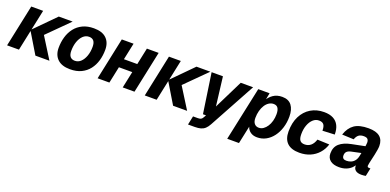

<svg xmlns="http://www.w3.org/2000/svg" viewBox="-4 -1349 4669 2301"><g transform="rotate(20 2330.0 -199.0)"><path d="M370.2 0 208.8 -268H381.2L549 0ZM9 0 122.2 -536H273.6L160.4 0ZM208.8 -268 473.4 -536H650.2L381.2 -268Z M813.8 12Q708.8 12 654.2 -40.3Q599.6 -92.6 599.6 -183.6Q599.6 -257 618.7 -322.7Q637.8 -388.4 677.3 -439.2Q716.8 -490 777.1 -519Q837.4 -548 919.4 -548Q1025 -548 1079.1 -495.9Q1133.2 -443.8 1133.2 -351.8Q1133.2 -278.4 1114.1 -212.7Q1095 -147 1055.7 -96.5Q1016.4 -46 956.3 -17Q896.2 12 813.8 12ZM834.2 -103.4Q877 -103.4 909.4 -134.2Q941.8 -165 960.2 -217.1Q978.6 -269.2 978.6 -333Q978.6 -383.4 958.7 -408Q938.8 -432.6 899 -432.6Q856.2 -432.6 823.3 -401.5Q790.4 -370.4 772.3 -318.3Q754.2 -266.2 754.2 -202.4Q754.2 -151.6 774.8 -127.5Q795.4 -103.4 834.2 -103.4Z M1163.6 0 1276.8 -536.6H1426.8L1313.6 0ZM1483.8 0 1597 -536H1747L1633.8 0ZM1243.8 -211.4 1267.6 -322.6H1653L1629.2 -211.4Z M2126.2 0 1964.8 -268H2137.2L2305 0ZM1765 0 1878.2 -536H2029.6L1916.4 0ZM1964.8 -268 2229.4 -536H2406.2L2137.2 -268Z M2371 150 2394.4 38.2H2453.8Q2479 38.2 2493.1 31.8Q2507.2 25.4 2518.4 5.2L2536.4 -26.8H2497.4L2422.4 -536H2566.8L2611.8 -167.2L2794 -536H2951.6L2630.6 52.4Q2610.6 89.4 2587.5 110.7Q2564.4 132 2533.2 141Q2502 150 2457.2 150Z M2871 150 3017.2 -536H3161.8L3137.8 -413.6L3128.2 -426.4Q3159.2 -483 3206.5 -515.5Q3253.8 -548 3321 -548Q3402 -548 3441.3 -496Q3480.6 -444 3480.6 -354Q3480.6 -277.6 3459.9 -211.2Q3439.2 -144.8 3401.3 -94.4Q3363.4 -44 3312.1 -16Q3260.8 12 3199.8 12Q3148.8 12 3115.1 -12.1Q3081.4 -36.2 3069.2 -76.4L3021 150ZM3180.2 -103.4Q3211 -103.4 3237.2 -121.4Q3263.4 -139.4 3283.7 -170.5Q3304 -201.6 3315 -242.5Q3326 -283.4 3326 -328.8Q3326 -380 3308.4 -406.3Q3290.8 -432.6 3252.2 -432.6Q3221.2 -432.6 3193.6 -415Q3166 -397.4 3145.8 -365.7Q3125.6 -334 3114 -291.8Q3102.4 -249.6 3102.4 -200.4Q3102.4 -153.2 3123.4 -128.3Q3144.4 -103.4 3180.2 -103.4Z M3739 12Q3635.2 12 3583.3 -37.8Q3531.4 -87.6 3531.4 -183.6Q3531.4 -296.4 3572.4 -378Q3613.4 -459.6 3686.5 -503.8Q3759.6 -548 3855.8 -548Q3925.8 -548 3972.2 -523.5Q4018.6 -499 4041.8 -452.1Q4065 -405.2 4065 -338.2L3910.4 -331Q3910.4 -385.2 3892.2 -408.6Q3874 -432 3831.4 -432Q3789.2 -432 3756.4 -402.1Q3723.6 -372.2 3704.8 -321.2Q3686 -270.2 3686 -206.4Q3686 -151.4 3704.5 -127.4Q3723 -103.4 3763.8 -103.4Q3809 -103.4 3841 -129.5Q3873 -155.6 3890.8 -210.2L4044 -204.2Q4023 -138 3979.7 -89.4Q3936.4 -40.8 3875.4 -14.4Q3814.4 12 3739 12Z M4462 -244 4323.2 -214.4Q4285 -206.8 4266.6 -189.4Q4248.2 -172 4248.2 -139.2Q4248.2 -115.4 4261.2 -103.1Q4274.2 -90.8 4301.2 -90.8Q4333.4 -90.8 4360.2 -102.1Q4387 -113.4 4405.9 -137.5Q4424.8 -161.6 4432.6 -199.4Q4435.6 -215.6 4440.8 -240.4Q4446 -265.2 4451.2 -292.4Q4456.4 -319.6 4459.9 -342.9Q4463.4 -366.2 4463.4 -379.2Q4463.4 -408.4 4449.5 -423.8Q4435.6 -439.2 4399.4 -439.2Q4358.6 -439.2 4334.7 -420.5Q4310.8 -401.8 4297.4 -362.2L4148.2 -368.6Q4178.2 -460 4241.4 -504Q4304.6 -548 4421.8 -548Q4519.6 -548 4566.8 -508.1Q4614 -468.2 4614 -390.8Q4614 -370.6 4609.1 -340.5Q4604.2 -310.4 4597.1 -276.7Q4590 -243 4582.4 -211.5Q4574.8 -180 4569.9 -156.4Q4565 -132.8 4565 -123.6Q4565 -111.8 4571.4 -107.3Q4577.8 -102.8 4589.8 -102.8H4605.4L4583.8 0Q4575.8 2.2 4559.7 3.9Q4543.6 5.6 4528.2 5.6Q4478.8 5.6 4453.9 -14.4Q4429 -34.4 4429 -69.4Q4429 -80.4 4430.9 -91.9Q4432.8 -103.4 4436.8 -116L4446.2 -108Q4429.2 -72.2 4401.1 -45.2Q4373 -18.2 4333.9 -3.1Q4294.8 12 4244.6 12Q4173 12 4132.8 -19.4Q4092.6 -50.8 4092.6 -109.6Q4092.6 -189.4 4143.6 -234.5Q4194.6 -279.6 4291.8 -299.2L4482.2 -337.4Z"/></g></svg>

Font: Geist
Style: Italic
Weight: 400
Italic angle: -12°
Designer: Basement.studio, Andrés Briganti, Mateo Zaragoza
Foundry: Basement.studio, Vercel, Andrés Briganti, Guido Ferreyra, Mateo Zaragoza
Version: Version 1.500